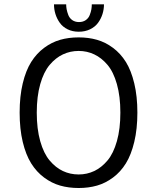

<svg xmlns="http://www.w3.org/2000/svg" viewBox="-20 -884 750 914"><path d="M475 -863.5Q475 -839.5 467.8 -816.8Q460.5 -794 446.5 -775Q432.5 -756 408.8 -744.5Q385 -733 355 -733Q325 -733 301.8 -744.5Q278.5 -756 264.8 -775.2Q251 -794.5 244 -817Q237 -839.5 237 -863.5H295Q295 -852 297.2 -839.8Q299.5 -827.5 305.2 -812.5Q311 -797.5 324.2 -788.2Q337.5 -779 356 -779Q375 -779 388.2 -788.2Q401.5 -797.5 407.2 -812.5Q413 -827.5 415 -839.5Q417 -851.5 417 -863.5ZM354.5 11Q307 11 266.5 -0.5Q226 -12 190 -38.8Q154 -65.5 128.5 -106.2Q103 -147 88.2 -208.5Q73.5 -270 73.5 -348Q73.5 -425.5 88.2 -487Q103 -548.5 128.5 -589Q154 -629.5 190 -656.2Q226 -683 266.5 -694.5Q307 -706 354.5 -706Q401.5 -706 441.8 -694.5Q482 -683 518 -656.2Q554 -629.5 579.2 -589Q604.5 -548.5 619.2 -487Q634 -425.5 634 -348Q634 -270 619.2 -208.5Q604.5 -147 579.2 -106.2Q554 -65.5 518 -38.8Q482 -12 441.8 -0.5Q401.5 11 354.5 11ZM354.5 -53.5Q394 -53.5 428.5 -69.8Q463 -86 491.5 -119.8Q520 -153.5 536.5 -212Q553 -270.5 553 -348Q553 -425 536.5 -483.5Q520 -542 491.5 -575.5Q463 -609 428.5 -625.2Q394 -641.5 354.5 -641.5Q314.5 -641.5 279.8 -625.2Q245 -609 216.5 -575.2Q188 -541.5 171.5 -483.2Q155 -425 155 -348Q155 -270.5 171.5 -212Q188 -153.5 216.5 -119.8Q245 -86 279.5 -69.8Q314 -53.5 354.5 -53.5Z"/></svg>

Font: League Mono Light
Style: Regular
Weight: 300
Width: 6
Designer: Tyler Finck
Foundry: The League of Moveable Type / Tyler Finck
Version: Version 2.210